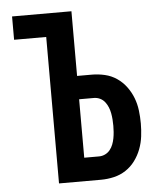

<svg xmlns="http://www.w3.org/2000/svg" viewBox="-53 -781 705 828"><g transform="rotate(-5 300.0 -367.5)"><path d="M169 0V-634H30V-735H287V-455H351Q379 -455 407 -448.5Q435 -442 458.5 -426Q482 -410 499 -387Q516 -364 526 -338Q536 -312 539.5 -283.5Q543 -255 543 -227Q543 -199 539.5 -171Q536 -143 526 -116.5Q516 -90 499 -67Q482 -44 458.5 -28.5Q435 -13 407 -6.5Q379 0 351 0ZM287 -101H351Q365 -101 377.5 -107Q390 -113 398.5 -123.5Q407 -134 412 -147Q417 -160 419.5 -173.5Q422 -187 423 -200.5Q424 -214 424 -227Q424 -241 423 -254.5Q422 -268 419.5 -281.5Q417 -295 412 -307.5Q407 -320 398.5 -331Q390 -342 377.5 -348Q365 -354 351 -354H287Z"/></g></svg>

Font: Zed Sans Extended
Style: Bold
Weight: 700
Width: 7
Designer: Belleve Invis
Foundry: Belleve Invis
Version: Version 1.0.0; ttfautohint (v1.8.4)